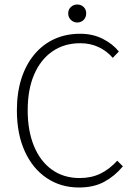

<svg xmlns="http://www.w3.org/2000/svg" viewBox="-20 -821 604 853"><path d="M331 12Q250 12 187.5 -30Q125 -72 90 -149Q55 -226 55 -331Q55 -409 75 -471.5Q95 -534 132.5 -579Q170 -624 221.5 -647.5Q273 -671 336 -671Q393 -671 437.5 -648Q482 -625 508 -592L481 -564Q454 -595 417.5 -612Q381 -629 337 -629Q265 -629 212.5 -592.5Q160 -556 131.5 -489.5Q103 -423 103 -331Q103 -240 131 -172Q159 -104 211 -67Q263 -30 334 -30Q385 -30 425 -49Q465 -68 501 -107L526 -82Q489 -38 442.5 -13Q396 12 331 12ZM323 -721Q307 -721 295 -732.5Q283 -744 283 -762Q283 -779 295 -790Q307 -801 323 -801Q340 -801 351.5 -790Q363 -779 363 -762Q363 -744 351.5 -732.5Q340 -721 323 -721Z"/></svg>

Font: Mada Light
Style: Regular
Weight: 300
Designer: Khaled Hosny
Version: Version 1.5